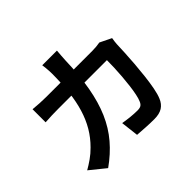

<svg xmlns="http://www.w3.org/2000/svg" viewBox="-181 -1060 1363 1363"><g transform="rotate(-45 500.0 -378.5)"><path d="M532.1 -802.2Q530.4 -784.6 528.6 -757.7Q526.8 -730.8 525.8 -712.8Q521.6 -563.6 500.9 -448.5Q480.2 -333.3 441.3 -244Q402.4 -154.7 342.3 -84.3Q282.3 -13.9 199.3 44.9L83 -49.3Q114 -66.7 149.3 -91.4Q184.6 -116.2 214.5 -146.9Q263.4 -195.4 297.2 -252.8Q331 -310.3 351.7 -378.5Q372.5 -446.6 382.1 -528.9Q391.8 -611.3 392.1 -710.3Q392.1 -721.5 391.2 -738.7Q390.3 -755.8 388.5 -773.1Q386.7 -790.4 384.7 -802.2ZM871.8 -587.9Q869.8 -575.7 867.6 -559.8Q865.4 -543.8 865.2 -535.1Q864.2 -503.1 861.8 -453.3Q859.4 -403.4 854.9 -345.8Q850.4 -288.2 843.8 -231Q837.2 -173.8 828 -125.3Q818.8 -76.8 805.5 -45.9Q790 -8.2 759.5 11.5Q728.9 31.1 677.4 31.1Q634.5 31.1 591.2 28.4Q547.8 25.8 511.5 23L495.8 -110.6Q532.8 -104.3 569.9 -100.6Q607.1 -97 636.4 -97Q660.9 -97 673 -105.3Q685.1 -113.6 692.5 -132.4Q701.1 -151.6 707.9 -184.7Q714.8 -217.8 719.9 -259Q724.9 -300.2 728.5 -344.3Q732.1 -388.4 733.6 -429.5Q735.1 -470.6 735.1 -503.4H247.1Q221.7 -503.4 184.6 -502.5Q147.5 -501.6 115.4 -498.9V-630.2Q147.3 -626.9 183 -625Q218.7 -623.1 246.9 -623.1H709.5Q729 -623.1 748.3 -624.9Q767.6 -626.7 785.5 -630Z"/></g></svg>

Font: Noto Sans TC Thin
Style: Regular
Weight: 100
Designer: Ryoko NISHIZUKA 西塚涼子 (kana, bopomofo & ideographs); Paul D. Hunt (Latin, Greek & Cyrillic); Sandoll Communications 산돌커뮤니
Foundry: Adobe
Version: Version 2.004-H2;hotconv 1.0.118;makeotfexe 2.5.65603